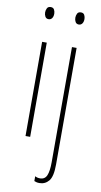

<svg xmlns="http://www.w3.org/2000/svg" viewBox="-104 -821 557 1058"><g transform="rotate(10 174.0 -292.0)"><path d="M91 -775Q105 -775 110.5 -764.5Q116 -754 116 -742Q116 -726 109 -716.5Q102 -707 90 -707Q77 -707 71 -717.5Q65 -728 65 -741Q65 -753 70.5 -764Q76 -775 91 -775ZM103 -578V-51H77V-578ZM234 -741Q234 -753 239.5 -764Q245 -775 260 -775Q274 -775 279.5 -764.5Q285 -754 285 -742Q285 -726 278 -716.5Q271 -707 259 -707Q246 -707 240 -717.5Q234 -728 234 -741ZM197 191Q187 191 180 189Q173 187 168 185V158Q180 165 196 165Q223 165 233.5 140.5Q244 116 244 66V-578H270V74Q270 142 249.5 166.5Q229 191 197 191Z"/></g></svg>

Font: Noto Sans Tamil UI ExtraCondensed Thin
Style: Regular
Weight: 100
Width: 2
Designer: Jelle Bosma - Monotype Design Team
Foundry: Monotype Imaging Inc.
Version: Version 2.004; ttfautohint (v1.8.4.7-5d5b)